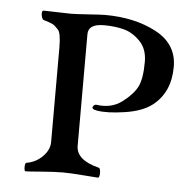

<svg xmlns="http://www.w3.org/2000/svg" viewBox="-41 -494 549 538"><g transform="rotate(5 234.0 -225.0)"><path d="M189 -395V-81Q189 -41 253 -25Q258 -24 258 -10.5Q258 3 253 3Q249 3 212.5 0Q176 -3 154 -3Q131 -3 94 0Q57 3 50 3Q46 3 46 -8.5Q46 -20 50 -21Q76 -25 95 -44Q114 -63 114 -85V-350Q114 -392 105 -401Q96 -411 89.5 -414.5Q83 -418 63 -424Q60 -425 58 -431.5Q56 -438 56.5 -444Q57 -450 62 -450Q76 -450 99 -449Q122 -448 137 -448Q151 -448 187.5 -450.5Q224 -453 233 -453Q317 -453 377.5 -421Q438 -389 438 -325Q438 -253 389 -215Q362 -194 312.5 -186.5Q263 -179 234 -184Q216 -187 223 -196Q227 -201 232 -200Q274 -194 304 -217Q332 -238 344 -260.5Q356 -283 356 -332Q356 -368 335 -389.5Q314 -411 289 -417.5Q264 -424 233 -424Q189 -424 189 -395Z"/></g></svg>

Font: EB Garamond
Style: SC
Weight: 400
Version: Version 000.010